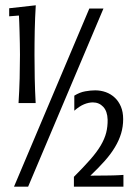

<svg xmlns="http://www.w3.org/2000/svg" viewBox="-20 -703 509 723"><path d="M85.9 0H32.7L316.4 -670.9H369.6ZM14.6 -671.9 114.7 -683.1Q113.3 -660.6 112.3 -636.2Q111.3 -611.8 110.8 -587.6Q110.4 -563.5 110.1 -540Q109.9 -516.6 109.9 -496.6Q109.9 -456.1 110.8 -408Q111.8 -359.9 114.3 -314.9H49.8Q52.7 -359.9 54 -408Q55.2 -456.1 55.2 -496.6Q55.2 -517.1 54.7 -539.3Q54.2 -561.5 53.7 -581.8Q53.2 -602.1 52.5 -618.7Q51.8 -635.3 51.3 -644.5L14.6 -641.6ZM258.3 0V-37.1Q294.9 -73.7 319.8 -102.1Q344.7 -130.4 359.4 -155.3Q374 -180.2 379.9 -203.4Q385.7 -226.6 385.3 -252.4Q384.3 -284.2 368.7 -300.8Q353 -317.4 329.6 -317.4Q314 -317.4 296.6 -310.3Q279.3 -303.2 259.8 -286.1V-342.8Q280.3 -355.5 300.8 -359.1Q321.3 -362.8 338.4 -362.8Q359.4 -362.8 378.4 -356Q397.5 -349.1 412.1 -335.4Q426.8 -321.8 435.3 -301.5Q443.8 -281.2 443.8 -254.4Q443.8 -226.1 436 -200.2Q428.2 -174.3 412.8 -148.7Q397.5 -123 374.3 -96.9Q351.1 -70.8 320.3 -41.5Q347.7 -41.5 371.6 -42Q381.8 -42 392.6 -42.2Q403.3 -42.5 413.1 -42.7Q422.9 -43 431.2 -43.5Q439.5 -43.9 444.8 -44.4V0Z"/></svg>

Font: Crushed
Style: Regular
Weight: 400
Width: 3
Designer: Astigmatic (AOETI)
Foundry: Astigmatic (AOETI)
Version: Version 001.000